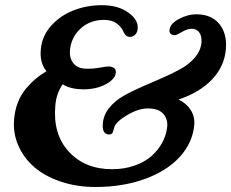

<svg xmlns="http://www.w3.org/2000/svg" viewBox="-20 -727 914 759"><path d="M493.2 -581.1Q485.8 -581.1 481 -584.5Q476.1 -587.9 473.6 -591.6Q471.2 -595.2 466.3 -605Q458 -622.6 439.5 -635.5Q420.9 -648.4 391.1 -648.4Q336.9 -648.4 299.6 -615Q262.2 -581.5 256.8 -530.3Q253.4 -498.5 269.5 -477.8Q285.6 -457 317.4 -455.6Q343.8 -454.1 374 -459.5Q404.3 -464.8 412.1 -464.4Q426.8 -462.4 432.9 -456.1Q439 -449.7 438 -439.9Q436 -419.4 412.6 -402.8Q389.2 -386.2 357.4 -378.9Q325.7 -371.6 289.3 -374.8Q252.9 -377.9 227.5 -393.6Q202.1 -355.5 198.7 -309.6Q188.5 -196.3 252.4 -127.2Q316.4 -58.1 422.9 -58.1Q471.2 -58.1 511.7 -72.3Q552.2 -86.4 578.9 -110.1Q605.5 -133.8 621.6 -163.6Q637.7 -193.4 641.1 -226.6Q643.6 -256.8 625 -277.6Q606.4 -298.3 564 -298.3Q526.9 -298.3 481.7 -271.5Q436.5 -244.6 431.2 -221.7Q430.2 -219.2 428.5 -212.4Q426.8 -205.6 425.5 -203.1Q424.3 -200.7 420.9 -198Q417.5 -195.3 411.6 -195.3Q382.3 -195.3 386.7 -240.2Q389.6 -273.4 411.9 -300.8Q434.1 -328.1 467.5 -347.4Q501 -366.7 541 -384Q581.1 -401.4 621.1 -418.7Q661.1 -436 694.8 -454.8Q728.5 -473.6 751 -500.2Q773.4 -526.9 776.4 -558.6Q778.3 -584 767.8 -598.6Q757.3 -613.3 737.3 -613.3Q720.2 -613.3 699 -600.6Q677.7 -587.9 671.4 -587.9Q661.6 -587.9 655.5 -592.8Q649.4 -597.7 649.9 -606.9Q651.4 -632.3 686 -651.4Q720.7 -670.4 756.8 -670.4Q815.4 -670.4 846.7 -632.6Q877.9 -594.7 873 -533.7Q867.7 -465.3 818.6 -413.3Q769.5 -361.3 685.5 -333.5Q716.3 -319.3 733.4 -293Q750.5 -266.6 748 -234.4Q742.2 -163.6 691.2 -107.4Q640.1 -51.3 552.7 -19.5Q465.3 12.2 357.4 12.2Q282.7 12.2 219.5 -9.3Q156.2 -30.8 115 -66.9Q73.7 -103 52.5 -151.6Q31.2 -200.2 35.6 -253.4Q38.1 -290 50.8 -322.3Q63.5 -354.5 83.5 -377.7Q103.5 -400.9 122.6 -416.7Q141.6 -432.6 163.6 -445.3Q135.7 -480 141.6 -534.2Q146.5 -585.4 182.4 -625.5Q218.3 -665.5 271 -686Q323.7 -706.5 382.3 -706.5Q446.8 -706.5 486.8 -677.7Q526.9 -648.9 524.4 -615.7Q523.9 -600.1 515.1 -590.6Q506.3 -581.1 493.2 -581.1Z"/></svg>

Font: Cooper* SemiBold
Style: Italic
Weight: 600
Italic angle: -7°
Designer: Owen Earl
Foundry: indestructible type*
Version: Version 0.001